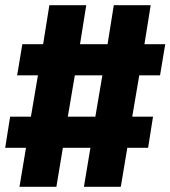

<svg xmlns="http://www.w3.org/2000/svg" viewBox="-23 -737 656 739"><path d="M52 -18 77 -168H-3L16 -288H96L123 -447H43L63 -567H143L167 -717H309L285 -567H391L415 -717H557L533 -567H613L593 -447H513L486 -288H566L547 -168H467L442 -18H300L325 -168H219L194 -18ZM238 -288H344L371 -447H265Z"/></svg>

Font: Iosevka Etoile Heavy
Style: Italic
Weight: 900
Italic angle: -9°
Designer: Belleve Invis
Foundry: Belleve Invis
Version: Version 22.1.2; ttfautohint (v1.8.4)